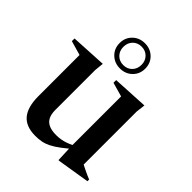

<svg xmlns="http://www.w3.org/2000/svg" viewBox="-206 -852 990 990"><g transform="rotate(45 289.0 -357.0)"><path d="M191.5 -157Q191.5 -127 201.5 -107.5Q211.5 -88 232.2 -78.5Q253 -69 286.5 -69Q320.5 -69 351.2 -79.8Q382 -90.5 402.5 -105L411.5 -91.5Q375.5 -60 348.8 -40Q322 -20 300.2 -9Q278.5 2 257.8 6Q237 10 213 10Q144.5 10 112 -28.8Q79.5 -67.5 79.5 -147.5V-446.5L1 -469V-488.5L196.5 -499L191.5 -449ZM386 13.5 382 -82V-447L304.5 -469V-488.5L500 -499L494 -448.5V-62Q499 -59.5 508 -55Q517 -50.5 528 -45.2Q539 -40 549.8 -35.2Q560.5 -30.5 568.5 -27.5V-15L392.5 13.5ZM275.5 -728Q315.5 -728 342.2 -702Q369 -676 369 -636Q369 -596.5 342.2 -570.5Q315.5 -544.5 275.5 -544.5Q235.5 -544.5 208.8 -570.5Q182 -596.5 182 -636.5Q182 -676 208.8 -702Q235.5 -728 275.5 -728ZM275.5 -569Q304.5 -569 323 -588Q341.5 -607 341.5 -636.5Q341.5 -665.5 323 -684.5Q304.5 -703.5 275.5 -703.5Q246.5 -703.5 228 -684.5Q209.5 -665.5 209.5 -636Q209.5 -607 228 -588Q246.5 -569 275.5 -569Z"/></g></svg>

Font: Newsreader 60pt Medium
Style: Regular
Weight: 500
Designer: Hugues Gentile
Foundry: Production Type
Version: Version 1.003